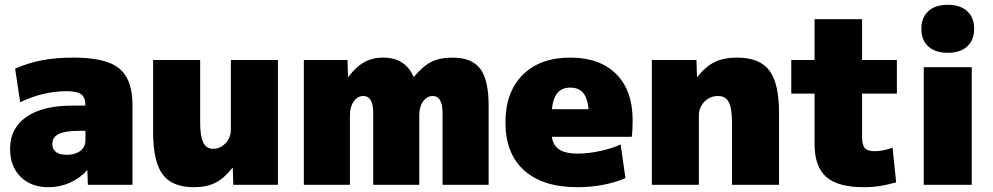

<svg xmlns="http://www.w3.org/2000/svg" viewBox="-20 -770 4138 800"><path d="M182 10Q109 10 65.5 -33.5Q22 -77 22 -150Q22 -236 90 -283Q158 -330 282 -330H336Q336 -364 318.5 -377Q301 -390 256 -390Q209 -390 160.5 -378.5Q112 -367 64 -344L43 -484Q98 -508 155.5 -519Q213 -530 283 -530Q375 -530 429.5 -510.5Q484 -491 508 -447Q532 -403 532 -330V0H346L344 -60H342Q313 -27 271 -8.5Q229 10 182 10ZM258 -125Q282 -125 299.5 -132.5Q317 -140 326.5 -153.5Q336 -167 336 -185V-225H312Q253 -225 225.5 -212Q198 -199 198 -170Q198 -148 213.5 -136.5Q229 -125 258 -125Z M788 10Q697 10 657.5 -43.5Q618 -97 618 -220V-520H814V-260Q814 -202 827 -176Q840 -150 868 -150Q889 -150 905.5 -161Q922 -172 932 -190Q942 -208 942 -230V-520H1138V0H952L950 -70H948Q914 -27 877.5 -8.5Q841 10 788 10Z M1246 0V-520H1428L1430 -450H1432Q1462 -491 1497 -510.5Q1532 -530 1576 -530Q1622 -530 1654 -510Q1686 -490 1703 -450H1705Q1741 -494 1777 -512Q1813 -530 1865 -530Q1946 -530 1981 -483.5Q2016 -437 2016 -330V0H1824V-300Q1824 -335 1813.5 -352.5Q1803 -370 1783 -370Q1759 -370 1743 -347.5Q1727 -325 1727 -290V0H1535V-300Q1535 -335 1524.5 -352.5Q1514 -370 1494 -370Q1470 -370 1454 -347.5Q1438 -325 1438 -290V0Z M2386 10Q2242 10 2164 -60Q2086 -130 2086 -260Q2086 -386 2158 -458Q2230 -530 2356 -530Q2479 -530 2547.5 -461.5Q2616 -393 2616 -270Q2616 -252 2615 -230Q2614 -208 2612 -200H2196V-315H2457L2434 -280Q2434 -345 2415.5 -375Q2397 -405 2356 -405Q2316 -405 2297 -375Q2278 -345 2278 -280V-220Q2278 -173 2304 -151.5Q2330 -130 2388 -130Q2432 -130 2481.5 -141Q2531 -152 2566 -168L2586 -28Q2549 -11 2496 -0.5Q2443 10 2386 10Z M2696 0V-520H2882L2884 -450H2886Q2921 -494 2959 -512Q2997 -530 3051 -530Q3145 -530 3185.5 -476.5Q3226 -423 3226 -300V0H3030V-260Q3030 -319 3016.5 -344.5Q3003 -370 2971 -370Q2949 -370 2931 -359Q2913 -348 2902.5 -330Q2892 -312 2892 -290V0Z M3579 10Q3471 10 3422.5 -33Q3374 -76 3374 -170V-380H3277V-520H3374V-690H3572V-520H3717V-380H3572V-200Q3572 -166 3583.5 -153Q3595 -140 3624 -140Q3642 -140 3662 -144Q3682 -148 3699 -155L3714 -10Q3677 0 3646 5Q3615 10 3579 10Z M3829 0V-490H4029V0ZM3929 -550Q3877 -550 3848 -576.5Q3819 -603 3819 -650Q3819 -697 3848 -723.5Q3877 -750 3929 -750Q3981 -750 4010 -723.5Q4039 -697 4039 -650Q4039 -603 4010 -576.5Q3981 -550 3929 -550Z"/></svg>

Font: M PLUS 2 Black
Style: Regular
Weight: 900
Designer: Coji Morishita
Foundry: UNDERFOREST DESIGN
Version: Version 1.001